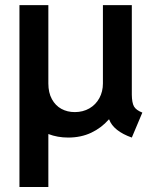

<svg xmlns="http://www.w3.org/2000/svg" viewBox="-20 -541 619 766"><path d="M57.6 -520.5H172.9V-208Q172.9 -171.4 187 -145.5Q201.2 -119.6 224.9 -106.7Q248.5 -93.8 278.3 -93.8Q311 -93.8 336.7 -108.6Q362.3 -123.5 376.5 -149.7Q390.6 -175.8 390.6 -208V-520.5H505.9V-163.1Q506.3 -130.9 514.6 -116.2Q522.9 -101.6 547.9 -91.8L505.9 7.8Q469.7 -4.9 446.8 -23.2Q423.8 -41.5 415.5 -64.5H414.1Q384.8 -30.8 344 -11.5Q303.2 7.8 252 7.8Q209.5 7.8 172.9 -6.3V205.1H57.6Z"/></svg>

Font: Reddit Sans Vanilla SemiBold
Style: Regular
Weight: 600
Designer: Stephen Hutchings
Foundry: Reddit
Version: Version 1.013